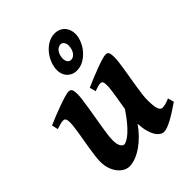

<svg xmlns="http://www.w3.org/2000/svg" viewBox="-207 -821 952 952"><g transform="rotate(-45 269.0 -344.5)"><path d="M522 -51.8Q502.4 -38.6 482.7 -25.6Q462.9 -12.7 444.6 -2.7Q426.3 7.3 410.4 13.7Q394.5 20 382.8 20Q372.1 20 361.1 12.7Q350.1 5.4 340.8 -9.8Q331.5 -24.9 325.4 -47.9Q319.3 -70.8 317.9 -101.6Q299.3 -75.2 277.6 -53Q255.9 -30.8 232.7 -14.6Q209.5 1.5 185.8 10.7Q162.1 20 140.1 20Q126 20 110.8 12.5Q95.7 4.9 83 -10.3Q70.3 -25.4 62 -47.9Q53.7 -70.3 53.7 -100.1Q53.7 -114.7 56.2 -135Q58.6 -155.3 62 -178Q65.4 -200.7 69.8 -224.6Q74.2 -248.5 77.6 -270.8Q81.1 -293 83.5 -311.3Q85.9 -329.6 85.9 -341.8Q85.9 -353 84.5 -359.6Q83 -366.2 80.3 -369.4Q77.6 -372.6 74 -373.5Q70.3 -374.5 65.9 -374.5Q61.5 -374.5 54 -372.8Q46.4 -371.1 38.6 -368.7Q29.8 -366.2 19.5 -362.8L11.7 -395.5Q32.2 -404.8 59.1 -415.5Q85.9 -426.3 111.6 -435.5Q137.2 -444.8 158 -450.9Q178.7 -457 187.5 -457Q201.7 -457 206.5 -447.8Q211.4 -438.5 211.4 -416Q211.4 -401.9 208.5 -379.2Q205.6 -356.4 201.2 -329.6Q196.8 -302.7 191.9 -273.9Q187 -245.1 182.6 -218.3Q178.2 -191.4 175.3 -168.7Q172.4 -146 172.4 -131.8Q172.4 -104 180.4 -89.8Q188.5 -75.7 198.2 -75.7Q206.5 -75.7 219.2 -82.5Q231.9 -89.4 248.3 -104Q264.6 -118.7 283.9 -141.8Q303.2 -165 325.2 -197.8Q328.1 -217.8 331.8 -238.3Q335.4 -258.8 338.4 -277.8Q341.3 -296.9 343.5 -313.5Q345.7 -330.1 345.7 -341.8Q345.7 -353 344.5 -359.6Q343.3 -366.2 340.8 -369.4Q338.4 -372.6 335.2 -373.5Q332 -374.5 327.6 -374.5Q323.2 -374.5 316.2 -372.8Q309.1 -371.1 302.2 -368.7Q293.9 -366.2 285.2 -362.8L276.4 -395.5Q296.9 -404.8 323 -415.5Q349.1 -426.3 373.8 -435.5Q398.4 -444.8 418.7 -450.9Q439 -457 447.8 -457Q461.4 -457 465.8 -447.8Q470.2 -438.5 470.2 -416Q470.2 -401.9 467.5 -380.9Q464.8 -359.9 460.9 -335.7Q457 -311.5 452.6 -285.4Q448.2 -259.3 444.3 -234.6Q440.4 -210 437.7 -188Q435.1 -166 435.1 -149.9Q435.1 -105.5 441.9 -87.9Q448.7 -70.3 460.9 -70.3Q473.6 -70.3 484.6 -73.5Q495.6 -76.7 513.2 -84ZM350.6 -617.2Q350.6 -631.8 343.8 -641.1Q336.9 -650.4 326.2 -650.4Q316.9 -650.4 309.1 -645.8Q301.3 -641.1 295.7 -633.1Q290 -625 286.9 -614.5Q283.7 -604 283.7 -592.3Q283.7 -577.1 291 -567.6Q298.3 -558.1 309.6 -558.6Q317.9 -558.6 325.4 -563.2Q333 -567.9 338.6 -575.9Q344.2 -584 347.4 -594.7Q350.6 -605.5 350.6 -617.2ZM415.5 -635.3Q415.5 -613.8 406 -590.1Q396.5 -566.4 379.9 -546.6Q363.3 -526.9 340.6 -513.7Q317.9 -500.5 292 -500.5Q274.9 -500.5 262 -506.6Q249 -512.7 240.2 -522.5Q231.4 -532.2 227.1 -545.2Q222.7 -558.1 222.7 -571.3Q222.7 -594.7 231.9 -619.1Q241.2 -643.6 257.6 -663.6Q273.9 -683.6 295.9 -696.5Q317.9 -709.5 343.8 -709.5Q360.4 -709.5 373.8 -703.6Q387.2 -697.8 396.5 -687.5Q405.8 -677.2 410.6 -663.8Q415.5 -650.4 415.5 -635.3Z"/></g></svg>

Font: Gentium Basic
Style: Bold Italic
Weight: 700
Italic angle: -8°
Designer: J. Victor Gaultney and Annie Olsen
Foundry: SIL International
Version: Version 1.102; 2013; Maintenance release